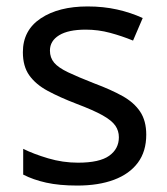

<svg xmlns="http://www.w3.org/2000/svg" viewBox="-20 -566 519 596"><path d="M434 -148Q434 -96 408 -61Q382 -26 334 -8Q286 10 220 10Q164 10 123.5 1Q83 -8 52 -24V-104Q84 -88 129.5 -74.5Q175 -61 222 -61Q289 -61 319 -82.5Q349 -104 349 -140Q349 -160 338 -176Q327 -192 298.5 -208Q270 -224 217 -244Q165 -264 128 -284Q91 -304 71 -332Q51 -360 51 -404Q51 -472 106.5 -509Q162 -546 252 -546Q301 -546 343.5 -536.5Q386 -527 423 -510L393 -440Q359 -454 322 -464Q285 -474 246 -474Q192 -474 163.5 -456.5Q135 -439 135 -409Q135 -387 148 -371.5Q161 -356 191.5 -341.5Q222 -327 273 -307Q324 -288 360 -268Q396 -248 415 -219.5Q434 -191 434 -148Z"/></svg>

Font: hexukorean05
Style: Book
Weight: 400
Designer: Jelle Bosma - Monotype Design Team
Foundry: Monotype Imaging Inc.
Version: Version 2.003